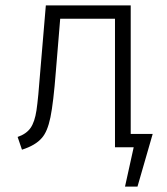

<svg xmlns="http://www.w3.org/2000/svg" viewBox="-20 -543 615 708"><path d="M487 145H441L473 0H404V-474H202L186 -280Q177 -164 166 -110.5Q155 -57 134 -34Q111 -7 61 9L45 -38Q77 -49 92.5 -71Q108 -93 114.5 -136Q121 -179 129 -286L149 -523H462V-49H543Z"/></svg>

Font: Trujillo Light
Style: Regular
Weight: 300
Designer: Fira Sans original fonts by bBox Type GmbH, Carrois Corporate GbR, & Edenspiekermann AG / Changes by Cristiano Sobral
Foundry: Fira Sans original fonts by bBox Type GmbH, Carrois Corporate GbR, & Edenspiekermann AG / Changes by Cristiano Sobral
Version: Version 4.301;July 28, 2020;FontCreator 13.0.0.2655 64-bit